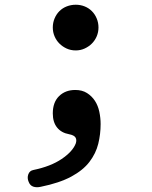

<svg xmlns="http://www.w3.org/2000/svg" viewBox="-20 -558 640 811"><path d="M152 231Q135 235 121 230.5Q107 226 101 210Q94 194 99.5 178.5Q105 163 121 160Q194 145 240.5 113.5Q287 82 300 48Q305 33 299 23Q293 13 272 9Q239 3 221 -19.5Q203 -42 203 -79Q203 -126 229.5 -152Q256 -178 298 -178Q327 -178 347.5 -165Q368 -152 381 -132Q394 -112 399.5 -86Q405 -60 405 -34Q405 9 395 49.5Q385 90 358 125.5Q331 161 281 188Q231 215 152 231ZM203 -442Q203 -462 210.5 -480Q218 -498 231 -511Q244 -524 262 -531Q280 -538 300 -538Q320 -538 337.5 -531Q355 -524 368 -511Q381 -498 388.5 -480Q396 -462 396 -442Q396 -422 388.5 -404.5Q381 -387 368 -374Q355 -361 337.5 -353Q320 -345 300 -345Q279 -345 261.5 -353Q244 -361 231 -374Q218 -387 210.5 -404.5Q203 -422 203 -442Z"/></svg>

Font: Maple Mono SemiBold
Style: Regular
Weight: 600
Monospace: yes
Designer: subframe7536
Version: Version 7.000